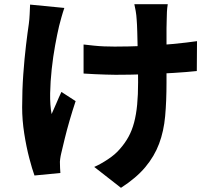

<svg xmlns="http://www.w3.org/2000/svg" viewBox="-20 -820 1040 919"><path d="M783 -800Q780 -782 779 -763.5Q778 -745 778 -728Q777 -714 777 -684.5Q777 -655 777 -618Q777 -581 777 -543.5Q777 -506 777 -474.5Q777 -443 777 -425Q777 -336 770.5 -264Q764 -192 741.5 -132Q719 -72 675.5 -20Q632 32 559 79L431 -21Q461 -34 496.5 -57.5Q532 -81 553 -106Q578 -134 595 -165Q612 -196 622 -234Q632 -272 636.5 -319Q641 -366 641 -426Q641 -455 640.5 -497Q640 -539 639 -584Q638 -629 637 -667.5Q636 -706 634 -728Q633 -747 629.5 -767.5Q626 -788 623 -800ZM380 -607Q406 -604 430 -601.5Q454 -599 478.5 -598Q503 -597 529 -597Q594 -597 667 -600Q740 -603 807.5 -609.5Q875 -616 923 -623L922 -480Q876 -475 811 -471Q746 -467 674 -464.5Q602 -462 533 -462Q512 -462 486 -463Q460 -464 433.5 -465Q407 -466 380 -468ZM288 -782Q281 -762 274 -737Q267 -712 263 -696Q254 -658 244 -603.5Q234 -549 227.5 -489Q221 -429 220 -373Q219 -317 227 -274Q237 -295 249.5 -325Q262 -355 274 -380L342 -336Q327 -291 313.5 -244.5Q300 -198 290 -157Q280 -116 273 -86Q270 -74 268 -59Q266 -44 267 -36Q267 -28 267.5 -16Q268 -4 269 8L145 20Q134 -10 120 -63.5Q106 -117 96 -181Q86 -245 86 -306Q86 -389 91.5 -465Q97 -541 104.5 -603.5Q112 -666 118 -706Q121 -728 122 -752.5Q123 -777 124 -798Z"/></svg>

Font: Noto Sans JP Thin ExtraBold
Style: Regular
Weight: 800
Version: Version 2.004-H2;hotconv 1.0.118;makeotfexe 2.5.65603